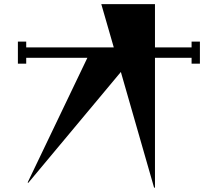

<svg xmlns="http://www.w3.org/2000/svg" viewBox="-20 -838 1040 923"><path d="M901 -638H941V-532H901V-560H725V63L721 65L561 -492L116 41L113 39L400 -560H106V-532H66V-638H106V-610H527L467 -818H725V-610H901Z"/></svg>

Font: Chokokutai
Style: Regular
Weight: 400
Designer: 108号,108go
Foundry: Font Zone 108
Version: Version 1.000; ttfautohint (v1.8.3)